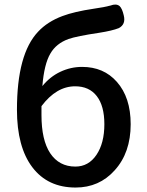

<svg xmlns="http://www.w3.org/2000/svg" viewBox="-20 -828 658 861"><path d="M319 13Q194 13 125 -78Q56 -169 56 -336Q56 -586 151 -686Q193 -731 260 -756Q313 -776 401 -789Q450 -796 475 -803Q501 -813 516 -801Q528 -790 535 -759Q545 -719 513 -702Q483 -690 425 -681Q324 -666 287 -653Q232 -633 206 -588Q178 -541 170 -442Q204 -484 250.5 -506Q297 -528 348 -528Q445 -528 504 -461Q566 -391 566 -271Q566 -143 494 -64Q425 13 319 13ZM318 -81Q377 -81 412.5 -133.5Q448 -186 448 -271Q448 -353 414 -397Q380 -441 317 -441Q233 -441 166 -352V-312Q166 -200 205 -141Q245 -81 318 -81Z"/></svg>

Font: GenSenRounded TW M
Style: Regular
Weight: 500
Version: Version 1.501;PS 1;hotconv 16.6.51;makeotf.lib2.5.65220